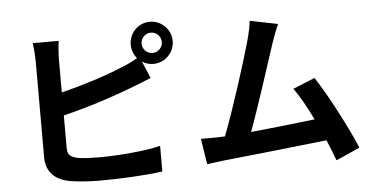

<svg xmlns="http://www.w3.org/2000/svg" viewBox="-56 -937 2112 1089"><g transform="rotate(-5 1000.0 -392.5)"><path d="M159 -767C164 -736 167 -685 167 -663V-118C167 -32 217 16 304 31C347 38 407 43 472 43C582 43 734 36 828 22V-124C746 -102 584 -89 480 -89C435 -89 394 -91 364 -95C319 -104 299 -115 299 -158V-343C475 -386 641 -443 808 -512L767 -609C785 -597 807 -590 831 -590C897 -590 951 -644 951 -710C951 -776 897 -830 831 -830C765 -830 712 -776 712 -710C712 -680 723 -652 741 -631C707 -611 677 -597 645 -585C556 -547 417 -503 299 -474V-663C299 -691 302 -736 307 -767ZM831 -768C863 -768 889 -742 889 -710C889 -678 863 -652 831 -652C800 -652 774 -678 774 -710C774 -742 800 -768 831 -768Z M1953 -15C1907 -127 1805 -323 1734 -431L1609 -380C1642 -336 1679 -269 1714 -197C1613 -185 1471 -169 1349 -157C1399 -291 1480 -545 1512 -643C1527 -687 1541 -724 1555 -754L1396 -786C1392 -753 1386 -722 1372 -671C1343 -567 1257 -293 1199 -145L1172 -144C1139 -143 1096 -143 1062 -143L1085 3C1117 -1 1154 -6 1179 -9C1305 -22 1608 -54 1771 -73C1789 -30 1805 11 1818 45Z"/></g></svg>

Font: Noto Sans KR Bold
Style: Regular
Weight: 700
Designer: Ryoko NISHIZUKA  (kana & ideographs); Paul D. Hunt (Latin, Greek & Cyrillic); Wenlong ZHANG  (bopomofo); Sandoll Communi
Foundry: Adobe Systems Incorporated
Version: Version 1.004;PS 1.004;hotconv 1.0.82;makeotf.lib2.5.63406